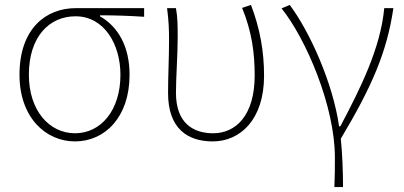

<svg xmlns="http://www.w3.org/2000/svg" viewBox="-20 -560 1638 778"><path d="M284 13C404 13 505 -84 505 -257C505 -371 459 -452 385 -494V-498C446 -498 503 -496 564 -492V-527H287C167 -527 59 -445 59 -257C59 -84 165 13 284 13ZM284 -20C179 -20 97 -113 97 -257C97 -413 181 -494 286 -494C402 -494 468 -381 468 -257C468 -113 389 -20 284 -20Z M842 13C953 13 1050 -75 1050 -253C1050 -351 1034 -443 997 -540L961 -528C1001 -431 1012 -343 1012 -254C1012 -93 936 -20 844 -20C765 -20 693 -59 693 -184C693 -245 700 -338 700 -409C700 -453 700 -489 693 -527H657C664 -474 665 -438 665 -396C665 -325 661 -254 661 -183C661 -38 741 13 842 13Z M1335 198H1370C1370 136 1367 62 1361 2C1487 -209 1548 -349 1574 -527H1537C1522 -364 1439 -199 1359 -48H1354C1329 -224 1235 -432 1154 -540L1121 -526C1221 -401 1337 -129 1337 78C1337 125 1337 147 1335 198Z"/></svg>

Font: Noto Sans Japanese Thin
Style: Regular
Weight: 100
Designer: Ryoko NISHIZUKA (kana & ideographs); Paul D. Hunt (Latin, Greek & Cyrillic); Wenlong ZHANG (bopomofo); Sandoll Communica
Foundry: Adobe Systems Incorporated
Version: Version 1.000;PS 1;hotconv 1.0.78;makeotf.lib2.5.61930